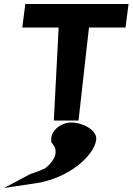

<svg xmlns="http://www.w3.org/2000/svg" viewBox="-26 -600 660 956"><path d="M328 10C282 10 227 46 229 98V107L234 114C266 150 252 196 199 238C178 248 153 258 126 266L-6 336L155 312C316 287 442 177 453 96C459 48 386 10 328 10ZM85 -463H266L242 0H365L417 -463H599L614 -580H100Z"/></svg>

Font: Charger
Style: HemiRT
Weight: 900
Designer: Jasper
Foundry: Cannot Into Space Fonts
Version: Version 0.99